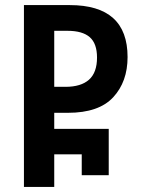

<svg xmlns="http://www.w3.org/2000/svg" viewBox="-20 -734 556 754"><path d="M74 0V-714H254Q481 -714 481 -510Q481 -413 424.5 -352Q368 -291 247 -291H193V-228H407V-46H301V-128H193V0ZM193 -393H237Q298 -393 329.5 -421Q361 -449 361 -508Q361 -563 332.5 -588Q304 -613 245 -613H193Z"/></svg>

Font: Noto Sans Georgian Condensed SemiBold
Style: Regular
Weight: 600
Width: 3
Designer: Monotype Design Team, Akaki Razmadze
Foundry: Google LLC
Version: Version 2.005; ttfautohint (v1.8.4.7-5d5b)